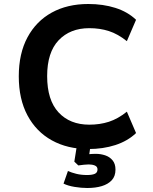

<svg xmlns="http://www.w3.org/2000/svg" viewBox="-20 -735 766 961"><path d="M422 11Q318 11 239.5 -32.5Q161 -76 117.5 -157.5Q74 -239 74 -353Q74 -467 117.5 -548Q161 -629 239 -672Q317 -715 422 -715Q496 -715 557.5 -695.5Q619 -676 661 -636L615 -529Q570 -565 525 -579.5Q480 -594 427 -594Q331 -594 273.5 -533.5Q216 -473 216 -354Q216 -234 273 -172.5Q330 -111 427 -111Q480 -111 525 -125.5Q570 -140 615 -176L661 -69Q619 -29 557.5 -9Q496 11 422 11ZM417 206Q387 206 353.5 200.5Q320 195 298 184L320 121Q338 129 362 135Q386 141 416 141Q441 141 454.5 135Q468 129 468 113Q468 99 455 93.5Q442 88 424 88Q416 88 400.5 89.5Q385 91 372 93L352 74L367 -20H435L423 64L392 44Q403 39 422 37Q441 35 460 35Q484 35 506.5 42.5Q529 50 543.5 67.5Q558 85 558 114Q558 147 539.5 167Q521 187 489.5 196.5Q458 206 417 206Z"/></svg>

Font: Nunito Sans 6pt
Style: Bold
Weight: 700
Version: Version 3.101;gftools[0.9.27]